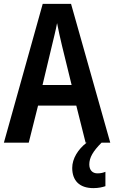

<svg xmlns="http://www.w3.org/2000/svg" viewBox="-20 -735 588 989"><path d="M421 0H426C382 34 352 82 352 130C352 194 388 234 461 234C488 234 508 229 523 224V150C513 154 501 158 482 158C456 158 440 141 440 112C440 77 459 44 503 0H548L346 -715H200L0 0H128L176 -191H373ZM299 -501 349 -297H199L248 -502C255 -531 268 -583 274 -616C280 -582 290 -540 299 -501Z"/></svg>

Font: Noto Sans Gurmukhi UI Condensed SemiBold
Style: Regular
Weight: 600
Width: 3
Designer: Jelle Bosma - Monotype Design Team
Foundry: Monotype Imaging Inc.
Version: Version 2.004